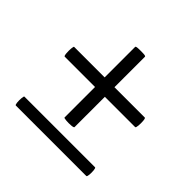

<svg xmlns="http://www.w3.org/2000/svg" viewBox="-119 -529 636 636"><g transform="rotate(45 199.0 -211.5)"><path d="M34 -1Q31 -1 30 -11Q29 -21 30 -31.5Q31 -42 33 -42H364Q367 -42 368 -31.5Q369 -21 368 -11Q367 -1 364 -1ZM34 -230Q31 -230 30 -241.5Q29 -253 30 -264Q31 -275 33 -275H364Q367 -275 368 -264Q369 -253 368 -241.5Q367 -230 364 -230ZM222 -88Q222 -85 210.5 -84Q199 -83 187.5 -84Q176 -85 176 -87V-418Q176 -421 187.5 -421.5Q199 -422 210.5 -421.5Q222 -421 222 -418Z"/></g></svg>

Font: Cormorant Infant Light SemiBold
Style: Regular
Weight: 600
Version: Version 4.001